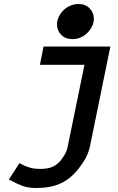

<svg xmlns="http://www.w3.org/2000/svg" viewBox="-20 -726 590 957"><path d="M37 175 24 169 77 87 90 94Q111 105 132.5 110.5Q154 116 180 116Q224 116 250 101.5Q276 87 296 55Q306 40 311 27.5Q316 15 318 2L401 -403H179L197 -494H530L429 1Q420 46 393 85Q372 117 348.5 141Q325 165 297.5 180.5Q270 196 236 203.5Q202 211 159 211Q121 211 93.5 201Q66 191 37 175ZM448 -633Q448 -614 439.5 -596Q431 -578 417 -563.5Q403 -549 383.5 -540Q364 -531 341 -531Q306 -531 285 -552.5Q264 -574 264 -604Q264 -623 272.5 -641Q281 -659 295 -673.5Q309 -688 329 -697Q349 -706 371 -706Q406 -706 427 -684Q448 -662 448 -633Z"/></svg>

Font: Codetta
Style: Bold Italic
Weight: 700
Italic angle: -11°
Designer: Ulrich Proeller
Foundry: PROSA GmbH
Version: Version 2.00;September 29, 2018;FontCreator 11.5.0.2427 64-b